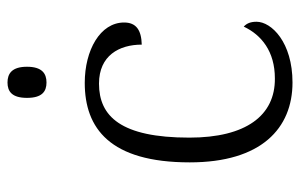

<svg xmlns="http://www.w3.org/2000/svg" viewBox="-164 -626 800 512"><g transform="rotate(-90 236.0 -370.0)"><path d="M272 -646C296 -646 314 -658 314 -698C314 -738 296 -750 272 -750C248 -750 231 -738 231 -698C231 -658 248 -646 272 -646ZM272 10C379 10 434 -46 434 -86C434 -101 430 -112 421 -120C399 -73 355 -37 283 -37C184 -36 125 -114 125 -265C125 -448 182 -506 269 -506C344 -506 373 -452 373 -392C412 -393 432 -407 432 -439C432 -503 358 -544 271 -544C150 -544 59 -477 59 -264C59 -73 150 10 272 10Z"/></g></svg>

Font: Noto Serif Telugu Light
Style: Regular
Weight: 300
Designer: Jelle Bosma - Monotype Design Team
Foundry: Monotype Imaging Inc.
Version: Version 2.005